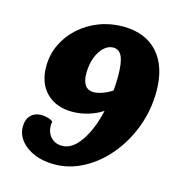

<svg xmlns="http://www.w3.org/2000/svg" viewBox="-101 -745 797 848"><g transform="rotate(15 298.0 -321.5)"><path d="M359 -655Q462 -655 518.5 -592Q575 -529 575 -416Q575 -331 546.5 -254Q518 -177 468.5 -117Q419 -57 355 -22.5Q291 12 221 12Q171 12 131 -4.5Q91 -21 68 -49.5Q45 -78 45 -114Q45 -146 63 -165Q81 -184 112 -184Q127 -184 142.5 -179.5Q158 -175 165 -168Q163 -160 163 -151Q163 -117 183 -96.5Q203 -76 234 -76Q280 -76 318 -131Q356 -186 376 -274Q348 -255 311.5 -244Q275 -233 238 -233Q164 -233 120 -277Q76 -321 76 -397Q76 -451 98 -497.5Q120 -544 159 -579.5Q198 -615 249.5 -635Q301 -655 359 -655ZM255 -414Q255 -341 308 -341Q324 -341 347 -349Q370 -357 391 -371Q394 -404 394 -438Q394 -498 381.5 -526Q369 -554 341 -554Q318 -554 298 -535Q278 -516 266.5 -484Q255 -452 255 -414Z"/></g></svg>

Font: Petrona Black
Style: Italic
Weight: 900
Italic angle: -9°
Designer: Ringo R. Seeber
Foundry: Ringo R. Seeber
Version: Version 2.001; ttfautohint (v1.8.3)